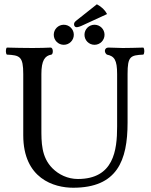

<svg xmlns="http://www.w3.org/2000/svg" viewBox="-20 -870 707 900"><path d="M323 10C529 10 578 -117 578 -295V-523C578 -606 591 -611 652 -614C658 -620 658 -641 652 -647C622 -646 578 -645 555 -645C532 -645 514 -647 488 -647C469.3 -647 466.3 -625 481 -614C516 -607 529 -589 529 -523V-277C529 -165 513 -31 345 -31C297 -31 255 -52 226 -81C173 -134 174 -204 174 -269V-523C174 -586 190 -609 221 -614C230 -616 230.9 -647 217 -647C192 -646 173 -645 132 -645C93 -645 49 -646 12 -647C6 -641 6 -620 12 -614C72.5 -611 89 -606 89 -523V-236C89 -32 234 10 323 10ZM232 -707C232 -681 253 -660 279 -660C305 -660 326 -681 326 -707C326 -733 305 -754 279 -754C253 -754 232 -733 232 -707ZM376 -707C376 -681 397 -660 423 -660C449 -660 470 -681 470 -707C470 -733 449 -754 423 -754C397 -754 376 -733 376 -707ZM434.1 -849.9 338.6 -774.2C328.6 -766.3 327.1 -761.9 327.1 -755.7C327.1 -748.7 331.7 -742.5 338.6 -742.5C345.5 -742.5 354.8 -745.1 371 -753L481.9 -804.1C472.1 -822.9 456.2 -838.2 434.1 -849.9Z"/></svg>

Font: Libertinus Serif
Style: Regular
Weight: 400
Designer: Philipp H. Poll
Foundry: Khaled Hosny
Version: Version 6.2